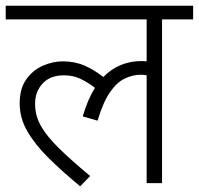

<svg xmlns="http://www.w3.org/2000/svg" viewBox="-20 -642 697 673"><path d="M0 -574V-622H657V-574H548V0H494V-378Q485 -380 474 -380Q445 -380 417 -366.5Q389 -353 365 -318Q341 -283 322 -219L270 -234Q287 -293 313 -334Q287 -354 261.5 -366Q236 -378 204 -378Q156 -378 129.5 -349.5Q103 -321 103 -278Q103 -236 124 -199.5Q145 -163 187.5 -121.5Q230 -80 296 -25L261 11Q198 -41 150.5 -88Q103 -135 76 -181.5Q49 -228 49 -279Q49 -332 72.5 -364.5Q96 -397 131 -412Q166 -427 200 -427Q242 -427 276.5 -412Q311 -397 342 -372Q397 -428 477 -428Q485 -428 494 -427V-574Z"/></svg>

Font: Noto Sans Light
Style: Italic
Weight: 300
Italic angle: -12°
Designer: Monotype Design Team
Foundry: Monotype Imaging Inc.
Version: Version 2.013; ttfautohint (v1.8.4.7-5d5b)